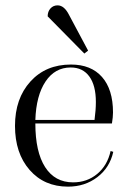

<svg xmlns="http://www.w3.org/2000/svg" viewBox="-20 -685 489 717"><path d="M295 -485 158 -624Q158 -642 168.5 -653.5Q179 -665 195 -665Q220 -665 238 -629L309 -496ZM234 12Q145 12 90.5 -50.5Q36 -113 36 -215Q36 -317 93.5 -380.5Q151 -444 245 -444Q320 -444 361 -397.5Q402 -351 402 -265Q402 -248 398 -224H112Q112 -118 148.5 -61Q185 -4 253 -4Q305 -4 343 -35.5Q381 -67 393 -121L403 -118Q390 -59 343.5 -23.5Q297 12 234 12ZM244 -433Q185 -433 150 -380.5Q115 -328 112 -237H333Q338 -274 338 -304Q338 -366 313.5 -399.5Q289 -433 244 -433Z"/></svg>

Font: Arapey Regular-Display
Style: Regular
Weight: 400
Designer: Eduardo Rodriguez Tunni
Foundry: Eduardo Rodriguez Tunni
Version: Version 4.000